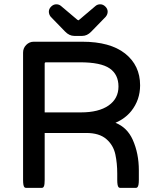

<svg xmlns="http://www.w3.org/2000/svg" viewBox="-20 -884 735 902"><path d="M355.5 -591.3H196.3Q192.9 -591.3 191.4 -589.8Q189.9 -587.9 189.9 -585V-356H360.4Q443.8 -356 490.2 -388.4Q536.6 -420.9 536.6 -477.5Q536.6 -534.2 495.1 -562.7Q453.6 -591.3 355.5 -591.3ZM632.3 -84V-39.1Q632.3 -10.7 625.5 -4.4Q623 -1.5 619.1 -1.5H543.9Q540 -1.5 537.1 -4.4Q530.8 -10.7 530.8 -39.1V-68.4Q530.8 -116.7 522 -158.2Q512.7 -202.1 479.5 -230.7Q446.3 -259.3 385.7 -259.3H189.9V-39.1Q189.9 -17.6 186.5 -8.8Q185.5 -6.3 183.1 -3.9Q180.7 -1.5 176.8 -1.5H101.6Q97.7 -1.5 94.7 -4.4Q88.4 -10.7 88.4 -39.1V-636.7Q88.4 -658.2 103.3 -673.1Q118.2 -688 138.7 -688H366.2Q497.1 -688 567.4 -632.8Q638.2 -576.7 638.2 -483.4Q638.2 -414.6 596.7 -362.3Q567.9 -326.7 522.5 -307.1Q577.6 -285.2 603.5 -227.5Q632.3 -163.1 632.3 -84ZM267.1 -855.5Q305.2 -823.7 342.8 -791.5L348.1 -788.6Q349.6 -788.6 352.1 -791L428.2 -855.5Q437.5 -863.8 450.9 -863.8Q464.4 -863.8 475.1 -853Q485.8 -842.3 485.8 -829.3Q485.8 -816.4 476.6 -805.2Q408.7 -734.9 408.2 -734.9Q389.2 -715.3 366.2 -715.3H329.1Q305.2 -715.3 285.2 -736.3L218.3 -805.2Q209.5 -816.4 209.5 -829.3Q209.5 -842.3 220.2 -853Q231 -863.8 244.4 -863.8Q257.8 -863.8 267.1 -855.5Z"/></svg>

Font: YuPearl-Medium
Style: Medium
Weight: 500
Designer: Max Yao
Foundry: Max-Everyday
Version: Version 1.011; ttfautohint (v1.8.3)